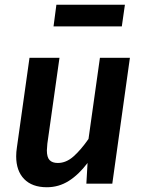

<svg xmlns="http://www.w3.org/2000/svg" viewBox="-20 -772 603 807"><path d="M48 -115Q48 -133 51 -152L104 -529H230L179 -168Q177 -148 177 -140Q177 -111 188.5 -99Q200 -87 223 -87Q258 -87 289 -114.5Q320 -142 352 -188L400 -529H526L452 0H343L348 -87Q311 -38 269 -11.5Q227 15 177 15Q115 15 81.5 -19.5Q48 -54 48 -115ZM205 -661 217 -752H505L492 -661Z"/></svg>

Font: FiraGO Medium
Style: Italic
Weight: 500
Italic angle: -8°
Designer: bBox Type GmbH
Foundry: bBox Type GmbH
Version: Version 1.001